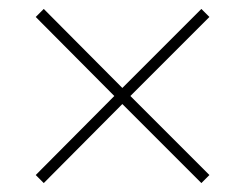

<svg xmlns="http://www.w3.org/2000/svg" viewBox="-20 -568 549 430"><path d="M60 -176 78 -158 254 -335 431 -158 449 -176 272 -353 449 -530 431 -548 254 -371 78 -548 60 -530 236 -353Z"/></svg>

Font: Noto Sans Sinhala UI SemiCondensed Thin
Style: Regular
Weight: 100
Width: 4
Designer: Jelle Bosma - Monotype Design Team
Foundry: Monotype Imaging Inc.
Version: Version 2.006